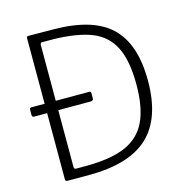

<svg xmlns="http://www.w3.org/2000/svg" viewBox="-108 -846 926 949"><g transform="rotate(-15 354.5 -371.0)"><path d="M542 -651.5C480.7 -710.5 382.3 -740.3 247 -741L121 -742C114.3 -742 111 -739 111 -733V-397H42C36.7 -397 34 -394 34 -388V-360C34 -352.7 37.7 -349 45 -349H111V-11C111 -3.7 114.3 0 121 0H233C369.7 0 470.7 -30.5 536 -91.5C601.3 -152.5 634 -247.3 634 -376C634 -500.7 603.3 -592.5 542 -651.5ZM429.5 -79C379.2 -57.7 311.7 -47 227 -47H180C172 -47 168 -50.3 168 -57V-349H333C343 -349 348 -353 348 -361V-389C348 -394.3 345.3 -397 340 -397H168V-680C168 -689.3 170.7 -694 176 -694H238C318.7 -692 383.2 -681.3 431.5 -662C479.8 -642.7 515.7 -610 539 -564C562.3 -518 574 -454 574 -372C574 -292.7 562.5 -229.3 539.5 -182C516.5 -134.7 479.8 -100.3 429.5 -79Z"/></g></svg>

Font: Libre Franklin ExtraLight
Style: Regular
Weight: 275
Designer: Pablo Impallari, Rodrigo Fuenzalida
Foundry: Impallari Type
Version: Version 1.002; ttfautohint (v1.5)